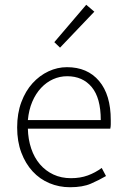

<svg xmlns="http://www.w3.org/2000/svg" viewBox="-20 -774 523 806"><path d="M274 12Q228 12 187.5 -5Q147 -22 117 -54.5Q87 -87 69.5 -133.5Q52 -180 52 -239Q52 -298 69.5 -345Q87 -392 116.5 -424.5Q146 -457 183.5 -474.5Q221 -492 261 -492Q347 -492 396 -434Q445 -376 445 -270Q445 -261 445 -252Q445 -243 443 -234H97Q98 -189 111 -150.5Q124 -112 147.5 -84.5Q171 -57 204 -41.5Q237 -26 278 -26Q317 -26 348.5 -37.5Q380 -49 407 -69L425 -35Q396 -18 361.5 -3Q327 12 274 12ZM97 -270H403Q403 -363 365 -408.5Q327 -454 262 -454Q231 -454 203 -441.5Q175 -429 152.5 -405Q130 -381 115.5 -347Q101 -313 97 -270ZM232 -574 208 -597 342 -754 376 -725Z"/></svg>

Font: CV Source Sans Light
Style: Regular
Weight: 300
Designer: Paul D. Hunt
Foundry: Adobe Systems Incorporated
Version: Version 3.001